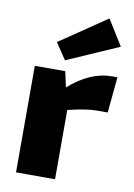

<svg xmlns="http://www.w3.org/2000/svg" viewBox="-87 -827 614 882"><g transform="rotate(10 220.0 -385.5)"><path d="M425 -652 351 -771 132 -622 183 -546ZM407 -511C342 -511 274 -482 209 -424L193 -497H51V0H233V-323C295 -338 334 -344 370 -344H418L434 -511Z"/></g></svg>

Font: Exo 2 Extra Bold
Style: Regular
Weight: 800
Designer: Natanael Gama
Version: Version 1.001;PS 001.001;hotconv 1.0.88;makeotf.lib2.5.64775